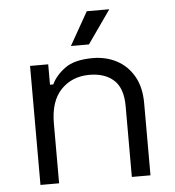

<svg xmlns="http://www.w3.org/2000/svg" viewBox="-51 -738 714 785"><g transform="rotate(-5 306.5 -345.5)"><path d="M83.5 0V-488.5H158V-404.8H171.5Q188 -440.5 227 -469.2Q266 -498 341.2 -498Q395.5 -498 439.4 -474.9Q483.2 -451.8 509.1 -406.8Q535 -361.8 535 -296V0H458.5V-290.5Q458.5 -364.5 421.6 -397.8Q384.8 -431 321.8 -431Q251 -431 205.5 -384.2Q160 -337.5 160 -245.2V0ZM257 -555 334 -691H426.5L331 -555Z"/></g></svg>

Font: Space 7353
Style: Regular
Weight: 400
Designer: Christine Claussen + Ruben Lyon  (Space 7353)
Version: Version 1.000;FEAKit 1.0